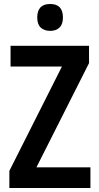

<svg xmlns="http://www.w3.org/2000/svg" viewBox="-20 -944 498 964"><path d="M434 0H27V-86L291 -610H33V-714H427V-627L163 -104H434ZM232 -924Q296 -924 296 -856Q296 -822 278.5 -805.5Q261 -789 232 -789Q202 -789 184.5 -805.5Q167 -822 167 -856Q167 -924 232 -924Z"/></svg>

Font: Noto Sans Lao Looped Condensed SemiBold
Style: Regular
Weight: 600
Width: 3
Designer: Mark Frömberg, Ben Mitchell
Foundry: The Fontpad Ltd
Version: Version 1.002; ttfautohint (v1.8.4.7-5d5b)